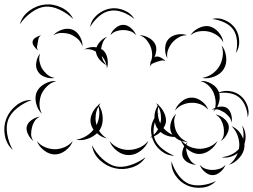

<svg xmlns="http://www.w3.org/2000/svg" viewBox="-88 -668 1171 889"><path d="M4 -556Q14 -593 47.5 -618Q81 -643 120 -647Q159 -651 196.5 -633Q234 -615 251 -580Q223 -607 187.5 -623.5Q152 -640 121 -637Q90 -634 58 -611Q26 -588 4 -556ZM329 -543Q335 -576 361.5 -599Q388 -622 420 -628Q452 -634 485 -621Q518 -608 534 -580Q509 -601 478.5 -612Q448 -623 422 -618Q396 -614 371 -593Q346 -572 329 -543ZM894 -580Q923 -588 953 -575Q983 -562 1001 -537Q1018 -512 1019.5 -479Q1021 -446 1004 -422Q1012 -451 1009 -481Q1006 -511 992 -531Q978 -551 951 -564Q924 -577 894 -580ZM423 -505Q429 -523 446.5 -538Q464 -553 483 -553Q501 -553 518.5 -538Q536 -523 542 -505Q530 -519 514 -524Q498 -529 483 -529Q468 -529 451.5 -524Q435 -519 423 -505ZM794 -505Q807 -526 833 -538.5Q859 -551 882 -546Q906 -540 924.5 -518Q943 -496 946 -472Q934 -494 915 -506Q896 -518 877 -522Q858 -526 835.5 -523Q813 -520 794 -505ZM159 -505Q174 -522 199.5 -530.5Q225 -539 247 -531Q268 -523 281.5 -499.5Q295 -476 294 -453Q287 -475 271 -488.5Q255 -502 238 -509Q221 -515 200 -515.5Q179 -516 159 -505ZM687 -398Q676 -417 676.5 -443Q677 -469 691 -486Q706 -503 731.5 -508Q757 -513 778 -505Q756 -505 738.5 -494.5Q721 -484 710 -471Q698 -457 690.5 -438Q683 -419 687 -398ZM606 -359Q606 -368 610 -378Q608 -376 606 -375Q617 -393 616.5 -413.5Q616 -434 610 -450Q604 -466 591.5 -482Q579 -498 558 -505Q580 -505 602.5 -492Q625 -479 633 -458Q637 -445 635 -430.5Q633 -416 627 -402Q629 -404 631 -405Q643 -409 657.5 -401Q672 -393 679 -384Q669 -390 658.5 -387.5Q648 -385 639 -382Q630 -379 620 -374.5Q610 -370 606 -359ZM89 -434Q80 -440 70.5 -452.5Q61 -465 63 -476Q65 -487 78.5 -495Q92 -503 103 -505Q93 -499 90.5 -489.5Q88 -480 87 -471Q85 -462 83.5 -452.5Q82 -443 89 -434ZM302 -439Q328 -454 359 -449Q365 -465 378.5 -478.5Q392 -492 408 -498Q394 -486 388 -471Q382 -456 380 -441Q385 -439 389 -436Q405 -422 409.5 -396.5Q414 -371 407 -351Q407 -359 405 -367Q387 -375 372.5 -392.5Q358 -410 356 -429Q345 -436 331 -439Q317 -442 302 -439ZM938 -458Q955 -437 959 -405.5Q963 -374 949 -350Q935 -326 905.5 -314Q876 -302 848 -307Q876 -312 896.5 -327.5Q917 -343 928 -362Q939 -381 943 -406.5Q947 -432 938 -458ZM165 -307Q144 -303 120.5 -311.5Q97 -320 87 -338Q76 -355 80 -379.5Q84 -404 98 -420Q91 -401 95 -382.5Q99 -364 107 -350Q116 -336 130 -323.5Q144 -311 165 -307ZM383 -409Q385 -397 390.5 -386.5Q396 -376 405 -368Q402 -380 396 -390.5Q390 -401 383 -409ZM106 -141Q87 -159 79.5 -188.5Q72 -218 82 -242Q93 -266 120 -280.5Q147 -295 173 -293Q148 -286 130.5 -269Q113 -252 104 -232Q96 -213 95 -188.5Q94 -164 106 -141ZM840 -293Q865 -295 890 -281Q915 -267 924 -245Q925 -243 926 -240Q949 -250 976.5 -246Q1004 -242 1024 -226Q1046 -209 1057 -180Q1068 -151 1059 -124Q1058 -153 1047 -178.5Q1036 -204 1018 -218Q1002 -231 977.5 -236Q953 -241 927 -237Q931 -221 928 -203.5Q925 -186 917 -172Q929 -175 941 -174.5Q953 -174 963 -168Q977 -158 982.5 -137.5Q988 -117 984 -100Q982 -117 971.5 -128.5Q961 -140 950 -148Q941 -153 931.5 -157.5Q922 -162 911 -162Q906 -156 901 -151Q904 -156 906 -162Q899 -162 892 -160Q899 -165 908 -168Q912 -186 910 -203.5Q908 -221 902 -236Q895 -254 879.5 -270Q864 -286 840 -293ZM722 -156Q730 -179 752 -197.5Q774 -216 798 -216Q822 -217 845 -200Q868 -183 876 -160Q860 -178 839 -185.5Q818 -193 799 -192Q779 -192 758.5 -183.5Q738 -175 722 -156ZM-29 26Q-58 0 -65.5 -40.5Q-73 -81 -59 -118Q-45 -154 -12.5 -180Q20 -206 59 -205Q22 -192 -8.5 -167.5Q-39 -143 -50 -114Q-61 -85 -54.5 -46.5Q-48 -8 -29 26ZM634 -190Q640 -187 645 -182Q646 -185 648 -187L646 -181Q663 -166 673 -143.5Q683 -121 680 -100Q677 -87 669 -75Q687 -54 711 -44Q707 -49 704 -56Q696 -76 703.5 -101.5Q711 -127 728 -141Q717 -122 718.5 -101.5Q720 -81 726 -65Q733 -48 746.5 -33Q760 -18 781 -11Q768 -11 754 -15Q762 -7 771 0Q776 -6 781 -11Q777 -4 775 3Q789 12 803.5 16Q818 20 832 21Q853 22 877 13.5Q901 5 919 -15Q908 10 883 28Q858 46 831 45Q816 44 801 36.5Q786 29 774 18Q774 27 776 35Q778 43 780 50Q785 63 794.5 76Q804 89 821 95Q803 95 783.5 85Q764 75 758 58Q754 47 756.5 33.5Q759 20 765 9Q756 -3 750 -16Q733 -22 721 -34Q683 -34 655 -57Q642 -44 625 -37Q627 -31 628 -26Q637 -1 662.5 20Q688 41 719 53Q686 53 658 30.5Q630 8 619 -23Q617 -28 616 -33Q611 -32 606 -31Q611 -34 615 -37Q604 -83 627 -121Q626 -152 642 -178Q639 -185 634 -190ZM407 -27Q382 -32 361 -51Q342 -33 315.5 -24.5Q289 -16 264 -21Q290 -25 311 -38Q332 -51 345 -68Q335 -82 332 -98Q328 -120 338.5 -143Q349 -166 367 -181Q366 -184 365 -187Q367 -185 368 -182Q373 -187 379 -190Q374 -185 371 -179Q386 -155 387.5 -123.5Q389 -92 375 -68Q373 -65 371 -62Q385 -40 407 -27ZM356 -102Q357 -96 359 -89Q368 -107 371 -129.5Q374 -152 368 -175Q358 -157 355.5 -138Q353 -119 356 -102ZM647 -145Q645 -142 643 -138Q645 -116 654 -97Q655 -101 656 -104Q659 -120 656.5 -138.5Q654 -157 645 -174Q641 -158 642 -141Q645 -143 647 -145ZM910 -138Q929 -135 948 -120Q967 -105 971 -86Q974 -67 962.5 -46Q951 -25 934 -15Q947 -30 948.5 -48Q950 -66 947 -81Q944 -97 935.5 -112.5Q927 -128 910 -138ZM67 -15Q52 -26 42 -46Q32 -66 36 -83Q41 -101 60 -113.5Q79 -126 97 -128Q80 -120 71.5 -106Q63 -92 60 -77Q56 -63 56 -46.5Q56 -30 67 -15ZM638 -77Q632 -88 629 -102Q620 -71 624 -44Q636 -55 644 -70Q641 -73 638 -77ZM984 -84Q1023 -67 1038 -25Q1043 -55 1033 -87Q1046 -69 1048.5 -46Q1051 -23 1044 -2Q1044 4 1044 10Q1042 38 1020.5 62.5Q999 87 972 95Q987 84 997 70Q1007 56 1013 41Q997 53 977 58.5Q957 64 938 60Q989 54 1018 22Q1019 15 1020 8Q1021 -14 1012.5 -39.5Q1004 -65 984 -84ZM599 -16Q589 11 563 30.5Q537 50 509 50Q481 51 455 31.5Q429 12 419 -15Q437 7 461.5 17Q486 27 509 26Q532 26 556.5 16Q581 6 599 -16ZM249 -15Q240 10 216 28.5Q192 47 166 47Q140 47 116 28.5Q92 10 83 -15Q99 5 122 14Q145 23 166 23Q187 23 209.5 14Q232 5 249 -15ZM586 60Q564 94 523.5 107Q483 120 444 111Q405 102 374 73Q343 44 338 4Q356 40 385.5 67Q415 94 446 102Q478 109 516 96.5Q554 84 586 60ZM912 170Q888 196 850 200.5Q812 205 780 191Q747 177 725.5 146Q704 115 706 79Q716 113 737 141.5Q758 170 784 182Q810 193 845 189.5Q880 186 912 170ZM956 95Q950 113 932.5 128Q915 143 896 143Q878 143 860.5 128Q843 113 837 95Q849 109 865 114Q881 119 896 119Q911 119 927.5 114Q944 109 956 95Z"/></svg>

Font: Rubik Puddles
Style: Regular
Weight: 400
Designer: Hubert and Fischer, NaN
Foundry: Hubert and Fischer, NaN
Version: Version 2.200